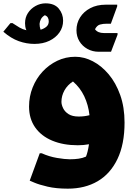

<svg xmlns="http://www.w3.org/2000/svg" viewBox="-122 -869 818 1150"><path d="M256 -745Q256 -706 234 -674.5Q212 -643 173.5 -624.5Q135 -606 84 -606Q37 -606 -9.5 -622.5Q-56 -639 -102 -679L-60 -730L-48 -731Q-24 -715 -5 -704Q14 -693 36 -688Q31 -699 29.5 -710Q28 -721 28 -730Q28 -764 45 -790.5Q62 -817 90.5 -833Q119 -849 151 -849Q204 -849 230 -817.5Q256 -786 256 -745ZM336 -688Q336 -730 357.5 -764.5Q379 -799 418.5 -820Q458 -841 512 -841H580V-831L542 -727H518Q495 -727 477 -722Q459 -717 447 -694Q463 -671 501 -671H582V-661L543 -559H469Q432 -559 401.5 -576Q371 -593 353.5 -622Q336 -651 336 -688ZM115 -726Q115 -708 121 -691Q142 -697 156 -709Q170 -721 170 -741Q170 -769 147 -778Q131 -769 123.5 -755Q116 -741 115 -726ZM284 261Q214 261 163 249Q112 237 84 225Q56 213 56 213L116 49H128Q172 69 219.5 77Q267 85 296 85Q325 85 349 81.5Q373 78 393 69Q398 57 402.5 39Q407 21 411 -5Q379 1 344 1Q257 1 191 -26.5Q125 -54 88.5 -106Q52 -158 52 -231Q52 -291 73.5 -345Q95 -399 133 -440Q171 -481 221 -505Q271 -529 329 -529Q382 -529 434 -502Q486 -475 529 -424Q572 -373 598 -300Q624 -227 624 -135Q624 -5 581.5 83.5Q539 172 463 216.5Q387 261 284 261ZM246 -259Q246 -242 256 -221Q266 -200 288.5 -185.5Q311 -171 350 -171Q383 -171 414 -179Q407 -241 382.5 -292.5Q358 -344 315 -381Q282 -360 264 -327.5Q246 -295 246 -259Z"/></svg>

Font: Kufam Black
Style: Italic
Weight: 900
Italic angle: -11°
Designer: Artur Schmal
Foundry: Original Type
Version: Version 1.301; ttfautohint (v1.8.3)